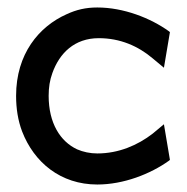

<svg xmlns="http://www.w3.org/2000/svg" viewBox="-20 -482 499 513"><path d="M23 -226C23 -192 28 -160 39 -131C71 -48 142 11 240 11C310 11 382 -17 432 -53L434 -55L418 -150L388 -125C348 -94 297 -72 240 -72C221 -72 202 -76 186 -83C141 -104 110 -153 110 -226C110 -248 113 -268 120 -287C139 -340 179 -380 244 -380C301 -380 349 -359 388 -326L418 -301L434 -396L432 -398C382 -434 310 -462 240 -462C209 -462 184 -456 158 -444C84 -411 23 -338 23 -226Z"/></svg>

Font: Charger Sport
Style: SeBdNrw
Weight: 600
Designer: Jasper
Foundry: Cannot Into Space Fonts
Version: Version 1.1